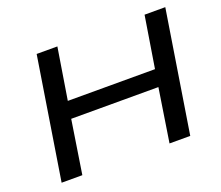

<svg xmlns="http://www.w3.org/2000/svg" viewBox="-117 -875 1203 1045"><g transform="rotate(-20 484.5 -352.5)"><path d="M73 0 185 -705H305L257 -407H762L810 -705H930L818 0H698L746 -309H241L193 0Z"/></g></svg>

Font: Nunito Sans 10pt Expanded SemiBold
Style: Italic
Weight: 600
Width: 7
Italic angle: -9°
Designer: Vernon Adams
Foundry: Vernon Adams
Version: Version 3.101;gftools[0.9.27]